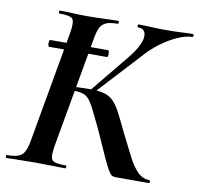

<svg xmlns="http://www.w3.org/2000/svg" viewBox="-86 -701 808 777"><g transform="rotate(10 317.5 -312.5)"><path d="M81 -473Q78 -473 77 -480Q76 -487 77 -494Q78 -501 81 -501H319Q322 -501 323 -494Q324 -487 323 -480Q322 -473 319 -473ZM436 0Q429 0 422.5 -3.5Q416 -7 406.5 -23Q397 -39 381 -74.5Q365 -110 337 -173Q309 -232 293.5 -262.5Q278 -293 262 -304Q246 -315 216 -315Q208 -315 199 -314Q190 -313 179 -312V-330Q241 -333 276 -333Q310 -333 332 -327Q354 -321 370 -305.5Q386 -290 401.5 -260.5Q417 -231 439 -184Q466 -130 485.5 -92Q505 -54 525.5 -33.5Q546 -13 574 -12Q578 -12 578 -6Q578 0 574 0ZM-11 0Q-14 0 -14 -6Q-14 -12 -11 -12Q19 -12 35.5 -18Q52 -24 60.5 -40Q69 -56 74 -84L156 -547Q163 -591 153 -602Q143 -613 99 -613Q96 -613 96 -619Q96 -625 99 -625Q122 -625 150.5 -623.5Q179 -622 211 -622Q249 -622 281.5 -623.5Q314 -625 338 -625Q342 -625 342 -619Q342 -613 338 -613Q308 -613 291.5 -606Q275 -599 267 -583Q259 -567 254 -538L172 -77Q168 -49 170 -35Q172 -21 186 -16.5Q200 -12 230 -12Q234 -12 234 -6Q234 0 230 0Q204 0 172.5 -1Q141 -2 105 -2Q72 -2 42 -1Q12 0 -11 0ZM287 -317 273 -326 399 -480Q450 -541 453 -577Q456 -613 422 -613Q419 -613 419 -619Q419 -625 422 -625Q444 -625 471.5 -623.5Q499 -622 533 -622Q575 -622 600 -623.5Q625 -625 646 -625Q649 -625 649 -619Q649 -613 646 -613Q620 -613 586 -598Q552 -583 517 -557Q482 -531 454 -498Z"/></g></svg>

Font: Cormorant
Style: Bold Italic
Weight: 700
Italic angle: -10°
Designer: Christian Thalmann (Catharsis Fonts)
Foundry: Catharsis Fonts
Version: Version 4.000